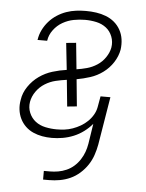

<svg xmlns="http://www.w3.org/2000/svg" viewBox="-52 -570 603 795"><g transform="rotate(5 250.0 -172.5)"><path d="M157 183V147H182Q199 147 216.5 144Q234 141 251 133.5Q268 126 282 113.5Q296 101 306 85.5Q316 70 322 53.5Q328 37 331 19L344 -65Q329 -47 309.5 -32.5Q290 -18 268 -9Q246 0 223 4Q200 8 178 8Q157 8 137.5 4.5Q118 1 100 -7Q82 -15 68 -28.5Q54 -42 45.5 -59.5Q37 -77 34.5 -97Q32 -117 36 -138Q40 -167 58 -193.5Q76 -220 101.5 -238Q127 -256 156.5 -265Q186 -274 215 -278L203 -389L244 -393L255 -284Q276 -287 298 -293Q320 -299 340 -312Q360 -325 373.5 -345Q387 -365 391 -386Q395 -410 386.5 -432Q378 -454 360.5 -467.5Q343 -481 320 -486Q297 -491 273 -491Q250 -491 226 -486.5Q202 -482 180 -469.5Q158 -457 142.5 -436Q127 -415 124 -392L123 -391H83L84 -392Q87 -413 96.5 -432.5Q106 -452 120.5 -468.5Q135 -485 153.5 -497Q172 -509 192 -516Q212 -523 232.5 -525.5Q253 -528 273 -528Q295 -528 316 -525Q337 -522 356.5 -514.5Q376 -507 391.5 -494Q407 -481 417 -463Q427 -445 430 -424Q433 -403 430 -381Q425 -353 408.5 -327.5Q392 -302 367.5 -284Q343 -266 315 -257Q287 -248 259 -243L270 -131L230 -127L219 -237Q196 -234 173 -228.5Q150 -223 129 -210Q108 -197 93.5 -176.5Q79 -156 75 -133Q71 -109 80 -87.5Q89 -66 106.5 -52.5Q124 -39 147.5 -34Q171 -29 195 -29Q211 -29 227.5 -31Q244 -33 261 -39Q278 -45 293.5 -54Q309 -63 322 -75.5Q335 -88 344 -103.5Q353 -119 356 -136L364 -181H405L372 19Q368 41 360.5 63Q353 85 340 104.5Q327 124 309 140Q291 156 270 165.5Q249 175 226.5 179Q204 183 182 183Z"/></g></svg>

Font: Iosevka Curly Extralight
Style: Italic
Weight: 200
Italic angle: -9°
Monospace: yes
Designer: Belleve Invis
Foundry: Belleve Invis
Version: Version 22.1.2; ttfautohint (v1.8.4)